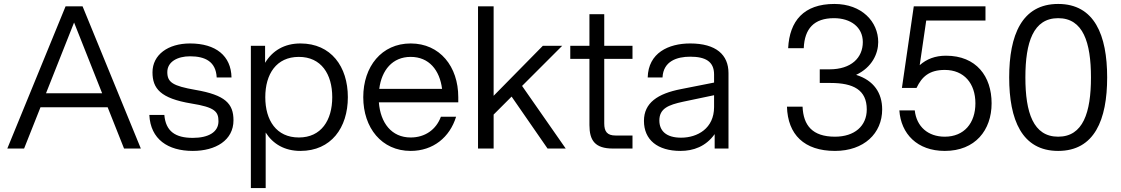

<svg xmlns="http://www.w3.org/2000/svg" viewBox="-20 -752 5676 972"><path d="M608 0H693L398 -720H312L17 0H102L185 -209H525ZM213 -280 355 -638 497 -280Z M956 12C1072 12 1162 -42 1162 -143C1162 -227 1121 -271 969 -297C855 -317 827 -335 827 -387C827 -439 878 -467 942 -467C1019 -467 1073 -440 1077 -360H1152C1150 -469 1073 -532 942 -532C831 -532 752 -475 752 -386C752 -304 792 -254 949 -228C1068 -209 1086 -187 1086 -138C1086 -83 1035 -54 956 -54C868 -54 819 -87 812 -170H736C742 -47 830 12 956 12Z M1250 -520V200H1325V-81C1362 -23 1421 12 1501 12C1656 12 1741 -105 1741 -260C1741 -415 1656 -532 1501 -532C1419 -532 1359 -495 1322 -434V-520ZM1323 -260C1323 -377 1379 -464 1493 -464C1606 -464 1662 -377 1662 -260C1662 -143 1606 -56 1493 -56C1379 -56 1323 -143 1323 -260Z M2059 12C2173 12 2257 -57 2289 -161H2212C2188 -96 2132 -56 2059 -56C1962 -56 1906 -130 1898 -234H2300V-260C2300 -415 2207 -532 2059 -532C1912 -532 1819 -415 1819 -260C1819 -105 1912 12 2059 12ZM1900 -302C1912 -397 1967 -464 2059 -464C2152 -464 2206 -397 2218 -302Z M2400 0H2479V-172L2570 -263L2752 0H2844L2623 -317L2826 -520H2728L2479 -267V-720H2400Z M2964 -680V-520H2867V-454H2964V-119C2964 -41 2992 0 3083 0H3182V-66H3096C3054 -66 3039 -86 3039 -127V-454H3182V-520H3039V-680Z M3598 0H3668V-382C3668 -474 3606 -532 3474 -532C3364 -532 3262 -484 3259 -360H3334C3338 -443 3408 -465 3474 -465C3551 -465 3595 -441 3595 -375V-334L3428 -301C3309 -278 3240 -231 3240 -140C3240 -44 3309 12 3425 12C3490 12 3553 -10 3598 -73ZM3318 -142C3318 -203 3364 -221 3438 -237L3595 -270V-210C3595 -102 3511 -55 3428 -55C3351 -55 3318 -91 3318 -142Z M4207 12C4354 12 4446 -77 4446 -198C4446 -281 4404 -345 4314 -373C4395 -411 4426 -481 4426 -539C4426 -642 4343 -732 4204 -732C4049 -732 3977 -646 3970 -508H4049C4053 -607 4101 -660 4202 -660C4286 -660 4348 -615 4348 -539C4348 -460 4290 -401 4179 -401H4130V-332H4185C4300 -332 4368 -297 4368 -198C4368 -114 4306 -60 4207 -60C4093 -60 4047 -117 4043 -212H3964C3968 -71 4051 12 4207 12Z M4763 12C4917 12 5000 -93 5000 -229C5000 -365 4923 -470 4769 -470C4714 -470 4671 -453 4636 -422L4669 -648H4969V-720H4606L4546 -307H4620C4647 -364 4685 -398 4763 -398C4861 -398 4918 -329 4918 -229C4918 -129 4861 -60 4763 -60C4678 -60 4620 -111 4611 -193H4533C4541 -75 4623 12 4763 12Z M5337 12C5521 12 5585 -146 5585 -360C5585 -574 5521 -732 5337 -732C5153 -732 5089 -574 5089 -360C5089 -146 5153 12 5337 12ZM5171 -360C5171 -538 5211 -660 5337 -660C5463 -660 5503 -538 5503 -360C5503 -182 5463 -60 5337 -60C5211 -60 5171 -182 5171 -360Z"/></svg>

Font: Aspekta 350
Style: Regular
Weight: 350
Designer: Ivo Dolenc
Version: Version 2.000